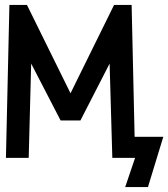

<svg xmlns="http://www.w3.org/2000/svg" viewBox="-20 -638 680 776"><path d="M486 118 526 0H494V-85H640L578 118ZM4 0 18 -618H89L265 -261L441 -618H512L526 0H434L423 -381L305 -151H225L106 -381L96 0Z"/></svg>

Font: Victor Mono SemiBold
Style: Regular
Weight: 600
Monospace: yes
Designer: Rune Bjørnerås
Version: Version 1.561;gftools[0.9.30]